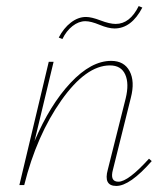

<svg xmlns="http://www.w3.org/2000/svg" viewBox="-20 -611 550 634"><path d="M262 -541Q240 -541 219.5 -525Q199 -509 186 -482L174 -487Q190 -518 214 -536.5Q238 -555 264 -555Q282 -555 312 -543.5Q342 -532 362 -532Q409 -532 438 -591L450 -586Q414 -517 358 -517Q338 -517 309 -529Q280 -541 262 -541ZM472 -87 481 -79Q409 3 364 3Q321 3 336 -51L395 -286Q407 -335 393.5 -365Q380 -395 343 -395Q264 -395 182.5 -279.5Q101 -164 60 0H44L141 -407H157L94 -145Q145 -265 213 -337.5Q281 -410 347 -410Q390 -410 408 -376Q426 -342 412 -288L353 -51Q342 -11 371 -11Q403 -11 472 -87Z"/></svg>

Font: EauTestInfant Thin
Style: Italic
Weight: 250
Italic angle: -12°
Designer: Christian Thalmann (Catharsis Fonts)
Version: Version 0.001;PS 000.001;hotconv 1.0.88;makeotf.lib2.5.64775